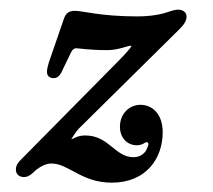

<svg xmlns="http://www.w3.org/2000/svg" viewBox="-20 -382 444 401"><path d="M13.2 -27.8C13.2 -18.6 19.5 -12.2 30.3 -12.2C42 -12.2 49.8 -22.5 56.2 -27.8C66.4 -35.6 77.1 -40.5 87.4 -40.5C123.5 -40.5 149.9 -0.5 213.4 -0.5C286.1 -0.5 319.8 -52.2 319.8 -105.5C319.8 -146 296.4 -163.1 273.4 -163.1C250 -163.1 230.5 -144.5 230.5 -117.2C230.5 -92.8 247.1 -78.6 265.6 -78.6C278.3 -78.6 282.2 -85 286.1 -85C288.6 -85 290 -83.5 290 -81.1C290 -78.6 287.6 -73.2 285.2 -67.9C279.8 -59.1 270.5 -53.7 258.8 -53.7C219.7 -53.7 208 -99.1 157.7 -99.1C140.6 -99.1 132.8 -91.3 128.9 -91.3C128.9 -91.3 138.2 -106.9 144.5 -113.3L352.5 -318.8C362.8 -329.1 369.6 -336.9 369.6 -347.7C369.6 -356.4 361.8 -361.8 352.5 -361.8C342.3 -361.8 335.4 -357.9 321.3 -354C307.1 -350.1 286.1 -347.7 268.1 -347.7C189.9 -347.7 152.3 -359.4 136.7 -359.4C123.5 -359.4 117.2 -354 113.3 -342.3L82 -251.5C79.6 -243.7 78.1 -236.8 78.1 -231.9C78.1 -222.7 84.5 -218.8 92.3 -218.8C101.6 -218.8 106.9 -226.6 111.8 -238.3L125 -265.6C128.9 -273.4 131.3 -281.2 139.2 -281.2C144.5 -281.2 166.5 -277.3 204.1 -277.3C227.5 -277.3 246.1 -286.6 253.9 -286.6C254.4 -286.6 254.4 -286.6 254.4 -286.1C254.4 -282.2 230.5 -257.8 229 -256.3L28.8 -53.7C18.6 -43.5 13.2 -38.1 13.2 -27.8Z"/></svg>

Font: MusGlyphs
Style: Regular
Weight: 400
Version: Version 2.1